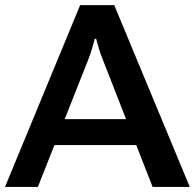

<svg xmlns="http://www.w3.org/2000/svg" viewBox="-26 -735 767 755"><path d="M-6.3 0H123L320.8 -500Q329.1 -521.5 335.4 -542.5Q341.8 -563.5 346.7 -582.5H352.1Q356.9 -563.5 363.3 -542.5Q369.6 -521.5 378.4 -500L574.2 0H720.2L423.3 -714.8H289.1ZM134.3 -164.6H571.8L534.7 -266.6H170.4Z"/></svg>

Font: Roboto Flex
Style: wght 600 wdth 140 opsz 13.0 GRAD 0.00 slnt 0.00 XTRA 468 XOPQ 96 YOPQ 79 YTLC 514 YTUC 712 YTAS 750 YTDE -203.00 YTFI 738
Weight: 600
Width: 8
Designer: Berlow after Robertson
Foundry: Google
Version: Version 3.100